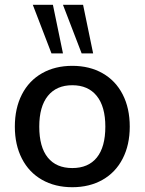

<svg xmlns="http://www.w3.org/2000/svg" viewBox="-20 -775 604 802"><path d="M42 -246Q42 -323 71.5 -380.5Q101 -438 155.5 -469Q210 -500 282 -500Q354 -500 408.5 -469Q463 -438 492.5 -380.5Q522 -323 522 -246Q522 -170 492.5 -112.5Q463 -55 408.5 -24Q354 7 282 7Q210 7 155.5 -24Q101 -55 71.5 -112.5Q42 -170 42 -246ZM420 -246Q420 -330 384 -374.5Q348 -419 282 -419Q216 -419 180 -374.5Q144 -330 144 -246Q144 -161 179.5 -117Q215 -73 282 -73Q349 -73 384.5 -117Q420 -161 420 -246ZM195 -552 117 -755H201L243 -552ZM321 -552 243 -755H327L369 -552Z"/></svg>

Font: wassup Sans
Style: Medium
Weight: 600
Version: Version 2.001